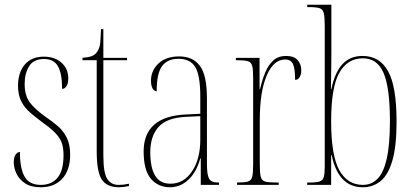

<svg xmlns="http://www.w3.org/2000/svg" viewBox="-20 -780 1741 810"><path d="M152 10Q111 10 86 -6.5Q61 -23 49.5 -47.5Q38 -72 38 -95Q38 -117 46 -128Q54 -139 64 -139Q64 -69 84 -34.5Q104 0 152 0Q198 0 223 -30.5Q248 -61 248 -125Q248 -154 241.5 -174.5Q235 -195 217 -215Q199 -235 164 -260Q133 -283 108.5 -304Q84 -325 70 -352Q56 -379 56 -418Q56 -474 84.5 -507.5Q113 -541 165 -541Q211 -541 239.5 -515.5Q268 -490 268 -449Q268 -428 260.5 -416.5Q253 -405 242 -405Q242 -470 224.5 -500.5Q207 -531 166 -531Q122 -531 103 -501Q84 -471 84 -426Q84 -377 106 -347.5Q128 -318 178 -283Q202 -267 224.5 -247.5Q247 -228 261.5 -199.5Q276 -171 276 -127Q276 -63 243 -26.5Q210 10 152 10Z M482 10Q431 10 409.5 -22.5Q388 -55 388 -141V-526H328V-536Q354 -538 367.5 -543.5Q381 -549 388 -559Q401 -576 403 -601Q405 -626 406 -657H416V-536H516V-526H416V-125Q416 -50 432.5 -25Q449 0 480 0Q491 0 500.5 -1Q510 -2 524 -5V5Q499 10 482 10Z M697 10Q647 10 616.5 -26Q586 -62 586 -141Q586 -288 762 -297L825 -300V-371Q825 -463 803.5 -497.5Q782 -532 733 -532Q687 -532 664 -501.5Q641 -471 641 -395Q631 -395 624 -406.5Q617 -418 617 -440Q617 -482 648.5 -512Q680 -542 736 -542Q794 -542 823.5 -502Q853 -462 853 -366V-93Q853 -56 857.5 -38.5Q862 -21 872.5 -15.5Q883 -10 902 -10H904V0H827V-112H825Q809 -54 775 -22Q741 10 697 10ZM699 -5Q755 -5 790 -57Q825 -109 825 -191V-290L763 -287Q683 -283 648.5 -244Q614 -205 614 -138Q614 -73 634.5 -39Q655 -5 699 -5Z M980 0V-10H981Q1012 -10 1026 -14Q1040 -18 1044 -34.5Q1048 -51 1048 -86V-450Q1048 -486 1044 -502Q1040 -518 1025 -522Q1010 -526 978 -526H975V-536H1075V-404H1077Q1086 -443 1099 -474.5Q1112 -506 1133 -525Q1154 -544 1187 -544Q1220 -544 1235.5 -526.5Q1251 -509 1251 -484Q1251 -466 1244 -454.5Q1237 -443 1225 -443Q1225 -491 1216 -510Q1207 -529 1183 -529Q1134 -529 1105 -461Q1076 -393 1076 -274V-86Q1076 -51 1080 -34.5Q1084 -18 1099 -14Q1114 -10 1145 -10H1156V0Z M1511 10Q1458 10 1425.5 -24.5Q1393 -59 1379 -126H1377V0H1276V-10H1286Q1315 -10 1328.5 -14.5Q1342 -19 1346 -33.5Q1350 -48 1350 -77V-671Q1350 -708 1346 -724.5Q1342 -741 1328 -745.5Q1314 -750 1285 -750H1276V-760H1378V-561Q1378 -535 1377.5 -496Q1377 -457 1376 -404H1378Q1392 -473 1424 -508.5Q1456 -544 1510 -544Q1581 -544 1617 -480Q1653 -416 1653 -267Q1653 -162 1635 -101.5Q1617 -41 1585 -15.5Q1553 10 1511 10ZM1511 0Q1547 0 1572.5 -25.5Q1598 -51 1611.5 -110Q1625 -169 1625 -269Q1625 -409 1598.5 -471.5Q1572 -534 1511 -534Q1446 -534 1411.5 -473Q1377 -412 1377 -268Q1377 -124 1411.5 -62Q1446 0 1511 0Z"/></svg>

Font: Noto Serif Display ExtraCondensed Thin
Style: Regular
Weight: 100
Width: 2
Designer: Monotype Design Team
Foundry: Monotype Imaging Inc.
Version: Version 2.009